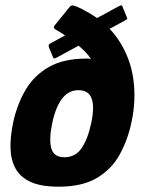

<svg xmlns="http://www.w3.org/2000/svg" viewBox="-20 -698 546 724"><path d="M476 -238Q462 -171 431.5 -115.5Q401 -60 345.5 -27Q290 6 201 6Q134 6 94.5 -12.5Q55 -31 37.5 -64.5Q20 -98 19.5 -142.5Q19 -187 30 -238Q45 -306 77 -360Q109 -414 164.5 -445.5Q220 -477 304 -477Q309 -477 314 -477Q319 -477 323 -476Q313 -491 298 -506Q283 -521 262 -537Q249 -548 232 -560Q215 -572 189 -587Q179 -594 186 -602L241 -670Q244 -675 250 -677Q256 -679 269 -673Q276 -670 283 -667Q290 -664 296 -660Q380 -617 425.5 -549.5Q471 -482 482.5 -401.5Q494 -321 476 -238ZM324 -234Q337 -295 325.5 -326.5Q314 -358 276 -358Q239 -358 214.5 -326.5Q190 -295 177 -234Q164 -172 173.5 -138.5Q183 -105 223 -105Q264 -105 287.5 -139Q311 -173 324 -234ZM194 -481Q186 -477 184 -477.5Q182 -478 180 -482L164 -521Q163 -526 164 -529Q165 -532 173 -536L427 -674Q435 -678 437.5 -678Q440 -678 442 -673L459 -631Q461 -627 459 -625.5Q457 -624 448 -619Z"/></svg>

Font: Glory Thin ExtraBold
Style: Italic
Weight: 800
Italic angle: -12°
Version: Version 1.011